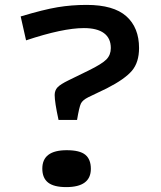

<svg xmlns="http://www.w3.org/2000/svg" viewBox="-20 -745 654 780"><path d="M293 -257.8H217.8Q202.1 -330.1 202.1 -358.9Q202.1 -377.9 213.9 -390.4Q225.6 -402.8 258.8 -418.9L340.8 -459Q394.5 -485.4 412.4 -503.7Q430.2 -522 430.2 -549.8Q430.2 -589.8 402.3 -610.4Q374.5 -630.9 320.8 -630.9Q235.4 -630.9 85.9 -581.1L64 -678.2Q156.7 -706.1 213.6 -715.6Q270.5 -725.1 332 -725.1Q441.4 -725.1 493.2 -679Q544.9 -632.8 544.9 -549.8Q544.9 -491.7 515.9 -457.5Q486.8 -423.3 414.1 -386.2L338.9 -350.1Q315.4 -338.4 308.6 -324.2Q301.8 -310.1 293 -257.8ZM249 15.1Q198.7 15.1 175.3 -3.4Q151.9 -22 151.9 -60.1Q151.9 -134.8 251 -134.8Q304.2 -134.8 326.7 -116.2Q349.1 -97.7 349.1 -59.1Q349.1 15.1 249 15.1Z"/></svg>

Font: IntelOne Mono Medium
Style: Regular
Weight: 500
Designer: Fred Shallcrass
Foundry: Frere-Jones Type LLC
Version: Version 1.200;hotconv 1.1.0;makeotfexe 2.6.0;FJTRelease1.2